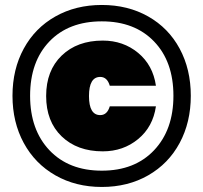

<svg xmlns="http://www.w3.org/2000/svg" viewBox="-20 -740 811 766"><path d="M74.7 -169.7Q29.8 -252.4 29.8 -357.9Q29.8 -463.4 74.7 -545.9Q119.6 -628.4 200.9 -674.3Q282.2 -720.2 386.2 -720.2Q490.2 -720.2 571.3 -674.3Q652.3 -628.4 696.8 -545.9Q741.2 -463.4 741.2 -357.9Q741.2 -252.4 696.8 -169.7Q652.3 -86.9 571.3 -40.5Q490.2 5.9 386.2 5.9Q282.2 5.9 200.9 -40.5Q119.6 -86.9 74.7 -169.7ZM671.9 -357.9Q671.9 -494.1 594.7 -574.5Q517.6 -654.8 386.2 -654.8Q253.9 -654.8 177 -574.5Q100.1 -494.1 100.1 -357.9Q100.1 -222.2 177.2 -140.6Q254.4 -59.1 386.2 -59.1Q517.6 -59.1 594.7 -140.6Q671.9 -222.2 671.9 -357.9ZM602.1 -397.9Q590.3 -480 531 -529.1Q471.7 -578.1 390.1 -578.1Q288.1 -578.1 226.1 -518.3Q164.1 -458.5 164.1 -356.9Q164.1 -255.4 226.1 -195.8Q288.1 -136.2 390.1 -136.2Q471.7 -136.2 531 -185.1Q590.3 -233.9 602.1 -315.9H418Q407.7 -280.8 379.9 -280.8Q335 -280.8 335 -356.9Q335 -433.1 379.9 -433.1Q407.7 -433.1 418 -397.9Z"/></svg>

Font: SVN-Poppins Black
Style: Regular
Weight: 900
Designer: Ninad Kale (Devanagari), Jonny Pinhorn (Latin)
Foundry: Indian Type Foundry
Version: Version 3.002 2017